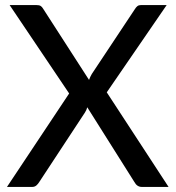

<svg xmlns="http://www.w3.org/2000/svg" viewBox="-20 -738 694 758"><path d="M645.5 0H540Q521 0 510.5 -19.5L324.5 -314.5Q321.5 -303 315.5 -294L135 -19.5Q130.5 -12 123.8 -6Q117 0 107 0H7.5L253 -369L18 -718H123.5Q135 -718 140.5 -714.5Q146 -711 150 -704L331.5 -422.5Q335.5 -434 342.5 -446L512.5 -702Q517 -709.5 522.5 -713.8Q528 -718 536.5 -718H638L401.5 -373.5Z"/></svg>

Font: Verano Sans Medium
Style: Regular
Weight: 500
Designer: Lukasz Dziedzic with Adam Twardoch and Botio Nikoltchev
Foundry: tyPoland Lukasz Dziedzic
Version: Version 3.001;December 28, 2019;FontCreator 12.0.0.2547 64-b